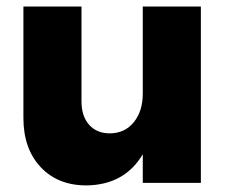

<svg xmlns="http://www.w3.org/2000/svg" viewBox="-20 -561 704 589"><path d="M418 -541H596.2V0H418V-87.9Q362.3 6.3 245.1 7.8Q157.2 7.8 104.5 -48.6Q51.8 -105 51.8 -199.2V-541H230V-250Q230 -204.6 253.4 -178.2Q276.9 -151.9 316.9 -151.9Q363.3 -152.3 390.6 -186.3Q418 -220.2 418 -273.9Z"/></svg>

Font: Montserrat-Arabic
Style: Bold
Weight: 700
Designer: Mohamed Gaber
Foundry: Kief Type Foundry
Version: Version 5.008;PS 005.008;hotconv 1.0.88;makeotf.lib2.5.64775